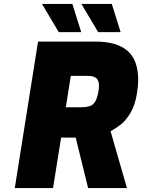

<svg xmlns="http://www.w3.org/2000/svg" viewBox="-20 -954 721 974"><path d="M173 -743H465Q573 -743 627 -696Q681 -649 681 -549Q681 -519 675 -483Q666 -422 642.5 -382.5Q619 -343 595 -324Q571 -305 541 -288L624 0H427L364 -256H290L249 0H55ZM395 -410Q439 -410 456 -429Q473 -448 480 -494Q482 -504 482 -521Q482 -545 469 -557Q456 -569 426 -569H339L314 -410ZM193 -934H347L392 -791H278ZM393 -934H547L592 -791H478Z"/></svg>

Font: Exo Black
Style: Italic
Weight: 900
Italic angle: -9°
Designer: Natanael Gama
Foundry: Natanael Gama
Version: Version 1.500; ttfautohint (v1.6)